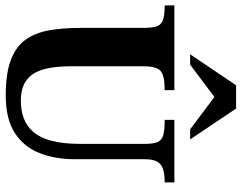

<svg xmlns="http://www.w3.org/2000/svg" viewBox="-112 -752 875 696"><g transform="rotate(90 326.0 -404.5)"><path d="M639.6 -598.6V-563.5Q590.8 -563.5 573.2 -547.4Q555.7 -531.2 555.7 -492.2V-238.3Q555.7 -167.5 533.7 -110.6Q511.7 -53.7 460.9 -20.5Q410.2 12.7 324.2 12.7Q245.6 12.7 197 -5.4Q148.4 -23.4 123 -58.3Q97.7 -93.3 88.6 -143.6Q79.6 -193.8 79.6 -258.3V-486.3Q79.6 -517.1 74.2 -533.9Q68.8 -550.8 51.5 -557.1Q34.2 -563.5 -2 -563.5V-598.6H305.2V-563.5Q251.5 -563.5 235.1 -548.1Q218.8 -532.7 218.8 -486.3V-223.1Q218.8 -124.5 248.8 -83.3Q278.8 -42 342.3 -42Q377.4 -42 405.5 -52Q433.6 -62 453.6 -84Q500 -133.8 500 -255.4V-492.2Q500 -522.9 493.2 -538.3Q486.3 -553.7 467.5 -558.6Q448.7 -563.5 413.1 -563.5V-598.6ZM483.9 -655.8H447.3L330.1 -743.7L212.9 -655.8H175.3L287.6 -822.3H372.1Z"/></g></svg>

Font: Scheherazade New
Style: Bold
Weight: 700
Designer: SIL International
Foundry: SIL International
Version: Version 4.000